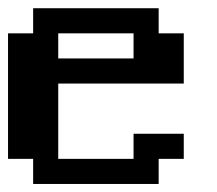

<svg xmlns="http://www.w3.org/2000/svg" viewBox="-20 -458 540 478"><path d="M0 -375H62.5V-437.5H375V-375H437.5V-250H125V-62.5H312.5V-125H437.5V-62.5H375V0H62.5V-62.5H0ZM125 -375V-312.5H312.5V-375Z"/></svg>

Font: NeoDunggeunmo Pro
Style: Regular
Weight: 400
Version: Version 1.020